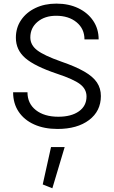

<svg xmlns="http://www.w3.org/2000/svg" viewBox="-20 -701 623 1051"><path d="M51.8 -195.8H130.4Q130.4 -134.3 176.5 -98.1Q222.7 -62 299.3 -62Q370.1 -62 411.9 -91.6Q453.6 -121.1 453.6 -172.9Q453.6 -213.4 418 -240.5Q382.3 -267.6 292 -297.4Q169.9 -338.4 118.4 -383.1Q66.9 -427.7 66.9 -494.6Q66.9 -549.3 95.5 -591.3Q124 -633.3 174.1 -657.2Q224.1 -681.2 288.6 -681.2Q356.4 -681.2 408.4 -656.2Q460.4 -631.3 490.2 -587.2Q520 -543 520 -485.4H442.4Q442.4 -543.5 399.2 -579.1Q356 -614.7 287.1 -614.7Q225.1 -614.7 185.5 -581.5Q146 -548.3 146 -496.1Q146 -454.6 183.6 -425.8Q221.2 -397 314 -364.3Q393.6 -336.9 441.4 -309.3Q489.3 -281.7 510.7 -249.5Q532.2 -217.3 532.2 -175.3Q532.2 -92.8 467.5 -43.9Q402.8 4.9 294.9 4.9Q221.7 4.9 167 -19.8Q112.3 -44.4 82 -89.6Q51.8 -134.8 51.8 -195.8ZM259.3 104H334L266.6 329.6L213.9 308.6Z"/></svg>

Font: Estedad-FD Regular
Style: FD-Regular
Weight: 400
Designer: Amin Abedi
Version: Version 7.3